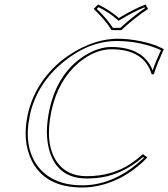

<svg xmlns="http://www.w3.org/2000/svg" viewBox="-20 -832 755 862"><path d="M504.9 -658.2Q559.1 -658.2 611.1 -647Q663.1 -635.7 688.5 -624L713.4 -612.8L714.8 -609.9Q683.1 -539.1 673.8 -508.3Q672.4 -503.4 670.9 -499L661.1 -498Q627.4 -610.4 481 -610.8Q405.3 -610.8 332 -549.3Q240.7 -471.2 210.9 -334Q179.7 -186.5 235.4 -105Q279.8 -41.5 368.7 -41Q483.4 -41 568.4 -98.1Q595.2 -116.2 621.6 -140.1L641.6 -125Q531.2 -12.2 393.6 6.8Q371.1 9.8 349.1 9.8Q182.6 9.8 122.1 -111.3Q79.6 -198.2 104 -314.9Q134.8 -459 256.3 -560.1Q378.4 -654.8 504.9 -658.2ZM481 -696.8Q454.1 -741.2 400.4 -792L420.4 -812Q475.1 -785.2 513.7 -751Q579.1 -791 633.8 -812L644.5 -792Q586.9 -753.9 524.4 -696.8ZM504.9 -647.9Q381.8 -647.9 268.1 -556.6Q147.9 -460 115.2 -320.3Q114.3 -316.4 113.8 -313Q84.5 -173.8 149.4 -85.9Q195.8 -24.9 278.8 -6.8Q312 0 349.1 0Q479.5 0 596.7 -97.2Q612.3 -110.4 626.5 -124L622.1 -127Q522.9 -41 407.2 -32.2Q389.2 -30.8 368.7 -30.8Q243.2 -30.8 204.6 -146.5Q190.9 -188.5 190.4 -239.7Q190.9 -286.1 201.2 -335.9Q236.3 -502.4 357.4 -580.6Q420.9 -621.1 481 -621.1Q625 -619.6 665.5 -515.6Q675.3 -547.4 702.6 -606.9Q612.3 -647.5 504.9 -647.9ZM486.8 -707H520.5Q578.6 -759.8 631.3 -795.4L628.9 -799.3Q577.6 -778.3 519 -742.7L512.2 -738.8L506.8 -743.7Q470.7 -775.9 422.4 -799.8L414.6 -792Q461.4 -747.1 486.8 -707Z"/></svg>

Font: Linux Biolinum Outline O
Style: Italic
Weight: 400
Italic angle: -12°
Designer: Philipp H. Poll
Foundry: Philipp H. Poll
Version: Version 0.6.2